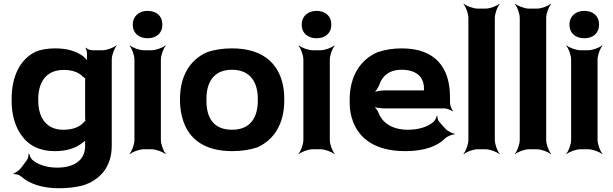

<svg xmlns="http://www.w3.org/2000/svg" viewBox="-20 -796 3269 1024"><path d="M434 -31V-17C434 57 377 98 285 98C225 98 180 80 152 56C144 48 137 32 136 24H132C133 32 130 48 124 57L92 100C84 111 62 127 52 129L54 133C64 131 84 137 94 146C135 183 203 208 294 208C340 208 383 203 422 193C511 165 576 96 576 -18V-478C576 -502 590 -539 602 -552L600 -554C587 -542 550 -528 526 -528H472C461 -528 443 -535 438 -542L436 -539C441 -533 445 -514 444 -504V-502C442 -489 444 -471 448 -462L450 -464C447 -473 434 -488 422 -497C387 -522 341 -538 275 -538C234 -538 196 -532 168 -519C87 -479 42 -389 42 -268V-258C42 -178 64 -112 100 -67C133 -24 184 10 274 10C340 10 387 -8 422 -36C430 -41 438 -49 440 -55L436 -56C433 -51 434 -39 434 -31ZM434 -361V-166C434 -163 435 -149 436 -148L438 -151C436 -152 427 -145 425 -142C404 -119 369 -104 318 -104C294 -104 275 -108 257 -116C207 -140 184 -193 184 -258V-268C184 -349 219 -423 320 -423C369 -423 401 -409 422 -387C424 -385 436 -376 438 -377L436 -381C434 -380 434 -364 434 -361Z M838 -50V-478C838 -502 852 -539 864 -552L862 -554C849 -542 812 -528 788 -528H747C723 -528 686 -542 673 -554L671 -552C683 -539 697 -502 697 -478V-50C697 -26 683 11 671 24L673 26C686 14 723 0 747 0H788C812 0 849 14 862 26L864 24C852 11 838 -26 838 -50ZM767 -592C814 -592 846 -619 846 -665C846 -711 814 -738 767 -738C721 -738 688 -709 688 -665C688 -619 721 -592 767 -592Z M940 -269V-259C940 -220 946 -185 957 -152C988 -58 1066 10 1218 10C1268 10 1313 3 1352 -10C1440 -49 1496 -134 1496 -259V-269C1496 -308 1491 -343 1480 -376C1448 -470 1369 -538 1217 -538C1167 -538 1124 -531 1085 -518C996 -479 940 -394 940 -269ZM1355 -269V-259C1355 -176 1320 -104 1218 -104C1113 -104 1081 -175 1081 -259V-269C1081 -351 1115 -424 1217 -424C1319 -424 1355 -352 1355 -269Z M1739 -50V-478C1739 -502 1753 -539 1765 -552L1763 -554C1750 -542 1713 -528 1689 -528H1648C1624 -528 1587 -542 1574 -554L1572 -552C1584 -539 1598 -502 1598 -478V-50C1598 -26 1584 11 1572 24L1574 26C1587 14 1624 0 1648 0H1689C1713 0 1750 14 1763 26L1765 24C1753 11 1739 -26 1739 -50ZM1668 -592C1715 -592 1747 -619 1747 -665C1747 -711 1715 -738 1668 -738C1622 -738 1589 -709 1589 -665C1589 -619 1622 -592 1668 -592Z M2123 -538C2075 -538 2034 -531 1995 -518C1902 -479 1845 -390 1845 -265V-246C1845 -211 1851 -178 1863 -147C1898 -55 1983 10 2142 10C2243 10 2312 -16 2353 -57C2365 -69 2392 -80 2404 -79L2405 -83C2392 -84 2365 -98 2354 -111L2323 -146C2316 -154 2312 -169 2313 -177L2309 -178C2308 -170 2300 -153 2292 -146C2261 -120 2215 -104 2155 -104C2074 -104 2020 -140 2000 -192C1995 -206 1980 -226 1969 -233L1966 -229C1977 -223 2007 -218 2027 -218H2350C2364 -218 2386 -209 2394 -202L2396 -204C2389 -212 2380 -234 2380 -248V-278C2380 -434 2303 -538 2123 -538ZM2241 -326V-320C2241 -317 2241 -311 2243 -310L2245 -312C2244 -314 2237 -314 2233 -314H2033C2012 -314 1978 -308 1966 -301L1970 -297C1982 -305 1997 -328 2003 -344C2018 -389 2054 -424 2122 -424C2198 -424 2241 -387 2241 -326Z M2619 -50V-700C2619 -724 2633 -761 2645 -774L2643 -776C2630 -764 2593 -750 2569 -750H2528C2504 -750 2467 -764 2454 -776L2452 -774C2464 -761 2478 -724 2478 -700V-50C2478 -26 2464 11 2452 24L2454 26C2467 14 2504 0 2528 0H2569C2593 0 2630 14 2643 26L2645 24C2633 11 2619 -26 2619 -50Z M2893 -50V-700C2893 -724 2907 -761 2919 -774L2917 -776C2904 -764 2867 -750 2843 -750H2802C2778 -750 2741 -764 2728 -776L2726 -774C2738 -761 2752 -724 2752 -700V-50C2752 -26 2738 11 2726 24L2728 26C2741 14 2778 0 2802 0H2843C2867 0 2904 14 2917 26L2919 24C2907 11 2893 -26 2893 -50Z M3167 -50V-478C3167 -502 3181 -539 3193 -552L3191 -554C3178 -542 3141 -528 3117 -528H3076C3052 -528 3015 -542 3002 -554L3000 -552C3012 -539 3026 -502 3026 -478V-50C3026 -26 3012 11 3000 24L3002 26C3015 14 3052 0 3076 0H3117C3141 0 3178 14 3191 26L3193 24C3181 11 3167 -26 3167 -50ZM3096 -592C3143 -592 3175 -619 3175 -665C3175 -711 3143 -738 3096 -738C3050 -738 3017 -709 3017 -665C3017 -619 3050 -592 3096 -592Z"/></svg>

Font: Asimov
Style: EdgeWide
Weight: 500
Designer: Google
Version: Version 2.000980: 2014